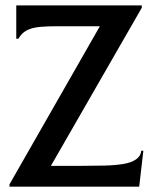

<svg xmlns="http://www.w3.org/2000/svg" viewBox="-20 -700 576 720"><path d="M354.5 -601.6H195.3Q160.2 -601.6 135.7 -599.6Q111.3 -597.7 95.2 -592.3Q79.1 -586.9 68.4 -578.1Q57.6 -569.3 48.8 -554.7H41V-679.7H511.7V-670.9L170.9 -78.1H288.1Q333 -78.1 372.6 -79.1Q412.1 -80.1 441.9 -85Q471.7 -89.8 489.7 -102.1Q507.8 -114.3 509.8 -134.8H517.6L502 0H15.6V-8.8Z"/></svg>

Font: Padauk Grand Pro
Style: Regular
Weight: 400
Designer: Debbi Hosken
Foundry: SIL
Version: Version 2.8.2